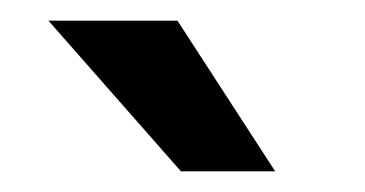

<svg xmlns="http://www.w3.org/2000/svg" viewBox="-20 -770 354 186"><path d="M151.9 -750H26.9L155.3 -604H246.6Z"/></svg>

Font: Bert Sans Medium
Style: Regular
Weight: 500
Designer: Christian Robertson (Google), Cristiano Sobral
Foundry: Google, Cristiano Sobral
Version: Version 3.101